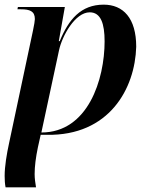

<svg xmlns="http://www.w3.org/2000/svg" viewBox="-20 -566 650 826"><path d="M4 240H135C132 221 129 203 129 183C129 150 134 111 143 68L155 14C164 14 172 14 181 14C450 19 561 -185 566 -365C566 -488 510 -546 426 -546C328 -546 275 -482 237 -389H233L259 -536H57L55 -526H70C108 -526 130 -518 130 -484C130 -477 127 -459 122 -435L19 50C9 96 0 149 0 191C0 209 1 225 4 240ZM158 4 234 -350C247 -411 303 -513 366 -513C414 -513 430 -464 430 -388C430 -225 359 4 158 4Z"/></svg>

Font: Noto Serif Display SemiBold
Style: Italic
Weight: 600
Italic angle: -12°
Designer: Monotype Design Team
Foundry: Monotype Imaging Inc.
Version: Version 2.009